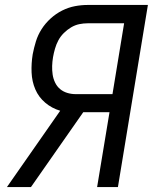

<svg xmlns="http://www.w3.org/2000/svg" viewBox="-20 -755 640 775"><path d="M8 0 223 -308Q189 -318 162.5 -340.5Q136 -363 122.5 -394.5Q109 -426 107.5 -462.5Q106 -499 112 -536Q117 -562 125 -588Q133 -614 148 -637.5Q163 -661 184.5 -680.5Q206 -700 231 -712.5Q256 -725 282 -730Q308 -735 334 -735H577L456 0H372L422 -302H316L105 0ZM286 -375H434L481 -661H334Q317 -661 300 -657.5Q283 -654 267 -644.5Q251 -635 237.5 -621.5Q224 -608 215.5 -592Q207 -576 202 -558.5Q197 -541 194 -524Q191 -506 190.5 -488.5Q190 -471 192.5 -454Q195 -437 202.5 -421.5Q210 -406 222.5 -395.5Q235 -385 251.5 -380Q268 -375 286 -375Z"/></svg>

Font: Iosevka Extended Oblique
Style: Regular
Weight: 400
Width: 7
Italic angle: -9°
Monospace: yes
Designer: Belleve Invis
Foundry: Belleve Invis
Version: Version 32.0.1; ttfautohint (v1.8.4)